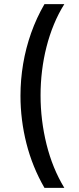

<svg xmlns="http://www.w3.org/2000/svg" viewBox="-20 -811 385 932"><path d="M195.8 100.9Q137.3 -0.4 108.3 -114.7Q79.4 -229.1 79.4 -346Q79.4 -423.9 92.3 -500.8Q105.2 -577.6 131.1 -650.8Q157 -724 195.8 -790.9H292.2Q263.3 -744.9 241.8 -692.7Q220.2 -640.4 205.8 -583.7Q191.3 -526.9 184.1 -467.6Q176.9 -408.2 176.9 -348Q176.9 -227.4 205.8 -110.6Q234.8 6.3 292.2 100.9Z"/></svg>

Font: Geologica-Sharp
Style: Regular
Weight: 100
Designer: Sindre Bremnes, Frode Helland
Foundry: Monokrom Skriftforlag AS
Version: Version 1.010;gftools[0.9.28]